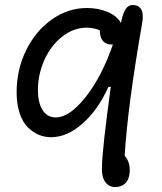

<svg xmlns="http://www.w3.org/2000/svg" viewBox="-20 -546 660 780"><path d="M187.5 11.5Q161 11.5 137.2 1.5Q113.5 -8.5 92.8 -29Q72 -49.5 59.8 -86Q47.5 -122.5 47.5 -171Q47.5 -264 86.8 -343Q126 -422 191.8 -467.8Q257.5 -513.5 333 -513.5Q378.5 -513.5 416 -498Q453.5 -482.5 471.5 -453Q472 -454.5 472.8 -458Q473.5 -461.5 473.5 -463.5Q480 -494 492.2 -511.2Q504.5 -528.5 528 -525Q568.5 -518 558 -455Q498 -110.5 486.5 87Q508.5 110.5 507 151Q505 183 489.2 198.5Q473.5 214 447.5 214Q423.5 214 408.2 194.2Q393 174.5 394 134Q395.5 58.5 430 -193H420.5Q378 -99 315 -43.8Q252 11.5 187.5 11.5ZM134 -179.5Q134 -130 152.5 -99.5Q171 -69 207 -69Q262.5 -69 328.2 -152.2Q394 -235.5 438.5 -365Q430 -365 425.5 -365.5Q385.5 -371.5 385.5 -423Q360 -433.5 332.5 -433.5Q277 -433.5 230.5 -395.5Q184 -357.5 159 -299.5Q134 -241.5 134 -179.5Z"/></svg>

Font: Monaspace Radon
Style: Regular
Weight: 400
Designer: Riley Cran & the Lettermatic Team
Foundry: Lettermatic
Version: Version 1.000 (Monaspace Radon)